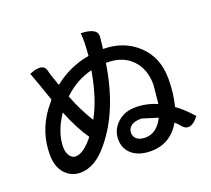

<svg xmlns="http://www.w3.org/2000/svg" viewBox="-134 -961 1268 1155"><g transform="rotate(-20 500.0 -383.5)"><path d="M569 -122Q569 -97 588 -81Q608 -66 642 -66Q715 -66 757 -151L657 -182Q611 -182 590 -165Q569 -148 569 -122ZM490 -789Q600 -786 591 -725V-724Q588 -695 587 -687Q586 -679 585 -669Q584 -659 583 -654Q715 -654 803 -572Q892 -490 892 -352Q892 -256 871 -178Q923 -141 973 -83Q913 -6 867 -58Q864 -65 836 -91Q771 22 645 22Q571 22 527 -14Q483 -51 483 -111Q483 -171 528 -214Q574 -258 645 -258Q717 -258 783 -229L795 -349Q795 -450 736 -510Q678 -571 571 -570Q527 -281 384 -108Q297 -1 203 -1Q144 -1 104 -45Q65 -89 65 -165Q65 -311 152 -429L188 -474L148 -589L121 -663Q214 -702 227 -643Q231 -621 260 -542Q361 -623 487 -645Q495 -734 490 -789ZM156 -181Q156 -148 171 -125Q186 -103 208 -103Q260 -103 325 -186Q275 -256 225 -378Q156 -274 156 -181ZM292 -456Q330 -357 382 -274Q443 -380 474 -558Q370 -532 292 -456Z"/></g></svg>

Font: Swei Half Moon CJK TC
Style: Medium
Weight: 500
Version: Version 2.125